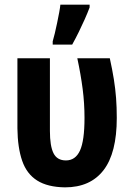

<svg xmlns="http://www.w3.org/2000/svg" viewBox="-20 -798 566 827"><path d="M260 9Q185 8 140 -20.5Q95 -49 75.5 -105.5Q56 -162 55 -245V-547H195V-234Q195 -169 210.5 -138Q226 -107 264 -107Q305 -107 324.5 -149.5Q344 -192 344 -290Q344 -353 336 -415Q328 -477 313 -547H453Q464 -497 470.5 -456Q477 -415 480 -375.5Q483 -336 483 -290Q483 -139 426 -65Q369 9 260 9ZM207 -620Q211 -633 216 -654Q221 -675 226 -699Q231 -723 235 -744.5Q239 -766 240 -778H366V-766Q357 -742 345 -715Q333 -688 319.5 -660.5Q306 -633 291 -606H207Z"/></svg>

Font: Noto Sans Display Condensed
Style: Bold
Weight: 700
Width: 3
Designer: Monotype Design Team
Foundry: Monotype Imaging Inc.
Version: Version 2.003